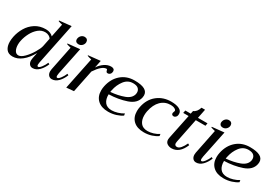

<svg xmlns="http://www.w3.org/2000/svg" viewBox="33 -1577 3502 2458"><g transform="rotate(30 1783.5 -348.0)"><path d="M28 -139Q28 -174 36 -214Q51 -288 90.5 -355Q130 -422 196 -464.5Q262 -507 351 -507Q388 -507 416.5 -494.5Q445 -482 459 -465L499 -661Q461 -669 438 -679L440 -688L615 -706L490 -93Q487 -78 487 -65Q487 -40 503 -40Q521 -40 548.5 -76.5Q576 -113 591 -151L612 -140Q585 -75 542.5 -32.5Q500 10 448 10Q419 10 401 -11.5Q383 -33 383 -69Q383 -78 387 -102L404 -187Q353 -94 287.5 -42Q222 10 152 10Q88 10 58 -31Q28 -72 28 -139ZM426 -302 451 -425Q441 -444 416.5 -457Q392 -470 362 -470Q308 -470 263 -433Q218 -396 187 -337.5Q156 -279 143 -216Q137 -188 137 -159Q137 -108 155.5 -74Q174 -40 210 -40Q247 -40 294.5 -88Q342 -136 380 -200Q418 -264 426 -302Z M755 -593Q755 -599 757 -609Q763 -636 783 -653.5Q803 -671 830 -671Q853 -671 866.5 -657.5Q880 -644 880 -623Q880 -614 879 -609Q873 -582 852.5 -565Q832 -548 805 -548Q782 -548 768.5 -560.5Q755 -573 755 -593ZM665 -69Q665 -83 668 -99L741 -460Q702 -469 678 -478L680 -487L857 -505L774 -101Q770 -77 770 -66Q770 -40 785 -40Q804 -40 830.5 -75.5Q857 -111 873 -151L893 -140Q867 -74 825 -32Q783 10 732 10Q702 10 683.5 -11.5Q665 -33 665 -69Z M1365 -470Q1365 -466 1363 -454Q1361 -438 1347.5 -425.5Q1334 -413 1317 -413Q1302 -413 1296.5 -420Q1291 -427 1288 -440Q1286 -449 1283.5 -453Q1281 -457 1275 -457Q1209 -457 1124 -329L1057 0L948 10L1045 -462Q1003 -471 982 -480L983 -488L1160 -507L1138 -397Q1169 -446 1216.5 -478.5Q1264 -511 1313 -511Q1338 -511 1351.5 -500.5Q1365 -490 1365 -470Z M1861 -399Q1861 -385 1858 -370Q1838 -272 1719.5 -231.5Q1601 -191 1461 -187Q1459 -115 1492 -71.5Q1525 -28 1596 -28Q1635 -28 1681.5 -42Q1728 -56 1764 -79L1769 -50Q1735 -25 1680 -7.5Q1625 10 1565 10Q1464 10 1408.5 -42Q1353 -94 1353 -183Q1353 -216 1360 -248Q1385 -367 1465.5 -437Q1546 -507 1663 -507Q1861 -507 1861 -399ZM1765 -388Q1765 -423 1740.5 -445Q1716 -467 1663 -467Q1586 -467 1536.5 -403Q1487 -339 1469 -251L1464 -224Q1575 -233 1661.5 -265.5Q1748 -298 1763 -366Q1765 -382 1765 -388Z M1882 -183Q1882 -216 1889 -248Q1914 -370 1999.5 -438.5Q2085 -507 2204 -507Q2279 -507 2323.5 -485Q2368 -463 2368 -419Q2368 -413 2366 -399Q2364 -384 2351 -371Q2338 -358 2322 -358Q2304 -358 2296 -368.5Q2288 -379 2291 -393Q2292 -399 2296 -408.5Q2300 -418 2301 -423Q2305 -439 2280.5 -453Q2256 -467 2220 -467Q2135 -467 2076.5 -409.5Q2018 -352 1996 -244Q1990 -213 1990 -182Q1990 -114 2023 -71Q2056 -28 2127 -28Q2165 -28 2209.5 -41.5Q2254 -55 2289 -79L2293 -50Q2258 -24 2205.5 -7Q2153 10 2093 10Q1992 10 1937 -41.5Q1882 -93 1882 -183Z M2521 -101Q2518 -88 2518 -77Q2518 -40 2555 -40Q2582 -40 2608.5 -71Q2635 -102 2657 -151L2680 -138Q2619 10 2502 10Q2466 10 2437.5 -9Q2409 -28 2409 -69Q2409 -80 2412 -93L2487 -458H2407L2415 -498H2495L2504 -542Q2554 -560 2577 -633H2629L2602 -498H2743L2736 -458H2593Z M2888 -593Q2888 -599 2890 -609Q2896 -636 2916 -653.5Q2936 -671 2963 -671Q2986 -671 2999.5 -657.5Q3013 -644 3013 -623Q3013 -614 3012 -609Q3006 -582 2985.5 -565Q2965 -548 2938 -548Q2915 -548 2901.5 -560.5Q2888 -573 2888 -593ZM2798 -69Q2798 -83 2801 -99L2874 -460Q2835 -469 2811 -478L2813 -487L2990 -505L2907 -101Q2903 -77 2903 -66Q2903 -40 2918 -40Q2937 -40 2963.5 -75.5Q2990 -111 3006 -151L3026 -140Q3000 -74 2958 -32Q2916 10 2865 10Q2835 10 2816.5 -11.5Q2798 -33 2798 -69Z M3567 -399Q3567 -385 3564 -370Q3544 -272 3425.5 -231.5Q3307 -191 3167 -187Q3165 -115 3198 -71.5Q3231 -28 3302 -28Q3341 -28 3387.5 -42Q3434 -56 3470 -79L3475 -50Q3441 -25 3386 -7.5Q3331 10 3271 10Q3170 10 3114.5 -42Q3059 -94 3059 -183Q3059 -216 3066 -248Q3091 -367 3171.5 -437Q3252 -507 3369 -507Q3567 -507 3567 -399ZM3471 -388Q3471 -423 3446.5 -445Q3422 -467 3369 -467Q3292 -467 3242.5 -403Q3193 -339 3175 -251L3170 -224Q3281 -233 3367.5 -265.5Q3454 -298 3469 -366Q3471 -382 3471 -388Z"/></g></svg>

Font: Trirong Medium
Style: Italic
Weight: 500
Italic angle: -12°
Designer: Katatrad Team
Foundry: CadsonDemak
Version: Version 1.001